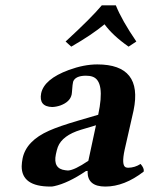

<svg xmlns="http://www.w3.org/2000/svg" viewBox="-20 -683 554 713"><path d="M410.2 -663.1Q432.6 -607.4 486.3 -528.8L457.5 -509.8Q398.9 -550.8 368.2 -592.8Q321.3 -553.7 244.6 -509.8L223.6 -528.8Q319.8 -617.2 357.9 -663.1ZM305.7 -48.3 299.3 -47.9Q232.9 -2.9 181.2 8.3Q172.4 10.3 167 9.8Q60.1 9.8 60.5 -65.9Q61 -80.1 64 -95.2Q77.6 -160.2 162.6 -197.8Q199.7 -214.4 272.9 -235.8L344.7 -256.8Q371.6 -382.3 323.2 -398.4Q313.5 -401.9 298.3 -401.9Q259.3 -401.4 251.5 -379.4Q249.5 -373.5 247.1 -339.8Q246.6 -335 246.1 -332Q240.2 -304.7 204.6 -291.5Q189 -286.1 173.8 -285.6Q123.5 -287.1 132.8 -336.4Q144 -389.2 234.9 -422.9Q291.5 -443.8 341.3 -443.8Q511.2 -443.8 476.1 -273.4Q475.6 -271.5 475.6 -271L442.9 -127Q430.2 -68.4 447.3 -61.5Q451.7 -60.1 456.5 -60.1Q481 -60.5 502 -74.2Q516.1 -58.1 513.7 -45.9Q441.9 9.8 371.1 9.8Q305.2 9.8 305.2 -44.9Q305.7 -46.9 305.7 -48.3ZM336.4 -217.8 280.8 -201.2Q211.4 -180.2 194.8 -137.2Q190.9 -126.5 187.5 -109.9Q176.3 -56.2 222.7 -50.8Q227.5 -50.3 232.4 -49.8Q256.3 -50.8 308.1 -85.9Z"/></svg>

Font: Linux Libertine Slanted O
Style: Bold Slanted
Weight: 700
Designer: Philipp H. Poll
Foundry: Philipp H. Poll
Version: Version 5.0.0